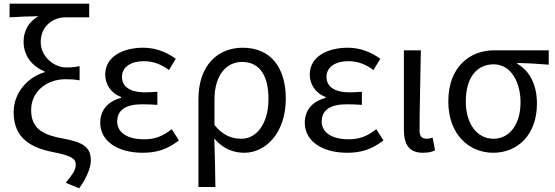

<svg xmlns="http://www.w3.org/2000/svg" viewBox="-20 -816 3012 1042"><path d="M410 206C454 144 473 89 473 56C473 -18 431 -44 323 -64C223 -82 149 -111 149 -219C149 -325 241 -386 334 -386C362 -386 383 -385 412 -380V-457C383 -451 368 -450 339 -450C274 -450 201 -508 201 -588C201 -673 265 -722 337 -722H464V-796H32V-722C99 -726 130 -727 189 -728C139 -701 108 -652 108 -590C108 -511 156 -456 222 -428V-424C132 -398 54 -314 54 -207C54 -64 151 -14 266 9C366 29 391 44 391 77C391 107 376 127 337 176Z M754 13C829 13 886 -4 951 -54L912 -115C861 -74 816 -60 763 -60C670 -60 616 -97 616 -157C616 -217 661 -250 750 -250C777 -250 803 -249 834 -247V-318C808 -316 788 -315 767 -315C679 -315 642 -350 642 -399C642 -455 694 -484 761 -484C811 -484 855 -467 897 -436L934 -497C883 -534 824 -557 758 -557C647 -557 551 -509 551 -411C551 -360 581 -310 637 -290V-285C576 -269 524 -227 524 -150C524 -49 620 13 754 13Z M1057 199H1149C1148 103 1146 34 1143 -64C1193 -6 1248 13 1307 13C1421 13 1531 -94 1531 -280C1531 -451 1448 -557 1297 -557C1165 -557 1057 -465 1057 -278ZM1291 -63C1244 -63 1195 -76 1144 -137V-276C1144 -413 1213 -480 1293 -480C1394 -480 1437 -399 1437 -279C1437 -144 1372 -63 1291 -63Z M1864 13C1939 13 1996 -4 2061 -54L2022 -115C1971 -74 1926 -60 1873 -60C1780 -60 1726 -97 1726 -157C1726 -217 1771 -250 1860 -250C1887 -250 1913 -249 1944 -247V-318C1918 -316 1898 -315 1877 -315C1789 -315 1752 -350 1752 -399C1752 -455 1804 -484 1871 -484C1921 -484 1965 -467 2007 -436L2044 -497C1993 -534 1934 -557 1868 -557C1757 -557 1661 -509 1661 -411C1661 -360 1691 -310 1747 -290V-285C1686 -269 1634 -227 1634 -150C1634 -49 1730 13 1864 13Z M2275 13C2306 13 2325 8 2341 0L2328 -69C2316 -65 2305 -63 2295 -63C2272 -63 2257 -75 2257 -106C2257 -237 2262 -396 2264 -543H2172V-113C2172 -32 2200 13 2275 13Z M2657 13C2790 13 2894 -85 2894 -254C2894 -357 2854 -432 2787 -470V-474C2847 -473 2897 -470 2958 -465V-543H2661C2533 -543 2413 -456 2413 -265C2413 -86 2526 13 2657 13ZM2658 -63C2571 -63 2508 -141 2508 -265C2508 -402 2573 -467 2659 -467C2753 -467 2805 -370 2805 -261C2805 -139 2744 -63 2658 -63Z"/></svg>

Font: Noto Sans Japanese Regular
Style: Regular
Weight: 400
Designer: Ryoko NISHIZUKA (kana & ideographs); Paul D. Hunt (Latin, Greek & Cyrillic); Wenlong ZHANG (bopomofo); Sandoll Communica
Foundry: Adobe Systems Incorporated
Version: Version 1.000;PS 1;hotconv 1.0.78;makeotf.lib2.5.61930